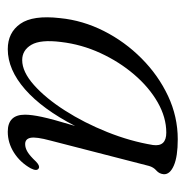

<svg xmlns="http://www.w3.org/2000/svg" viewBox="-11 -480 500 519"><g transform="rotate(90 239.5 -221.0)"><path d="M360.5 -107Q350 -68 353 -53.2Q356 -38.5 370 -38.5Q380.5 -38.5 391.2 -45Q402 -51.5 417.5 -68Q428.5 -78.5 435 -75.5Q444.5 -71 435.5 -53.5Q419.5 -25 393 -8.2Q366.5 8.5 336.5 8.5Q290.5 8.5 290.5 -38Q290.5 -55.5 296.5 -83.8Q302.5 -112 321 -173.5Q275.5 -85 222 -38.2Q168.5 8.5 113.5 8.5Q68.5 8.5 44.8 -25.5Q21 -59.5 29.5 -133Q35.5 -194 64.2 -251Q93 -308 138.5 -353.2Q184 -398.5 240 -424.8Q296 -451 357 -451Q403.5 -451 427.8 -440.5Q452 -430 451.5 -413.5Q450.5 -401 441.5 -393.2Q432.5 -385.5 429 -373ZM94 -135.5Q87 -80.5 101.5 -55.5Q116 -30.5 143 -30.5Q174.5 -30.5 210.2 -62.2Q246 -94 279.2 -146Q312.5 -198 337.5 -260.5Q362.5 -323 372.5 -384Q377.5 -420 339 -420Q298 -420 257.2 -396.8Q216.5 -373.5 182 -333.2Q147.5 -293 124 -242Q100.5 -191 94 -135.5Z"/></g></svg>

Font: Fraunces 72pt S050 Light
Style: Italic
Weight: 300
Italic angle: -16°
Version: Version 1.000; ttfautohint (v1.8.3)